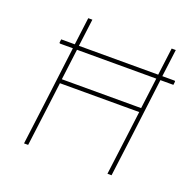

<svg xmlns="http://www.w3.org/2000/svg" viewBox="-115 -756 890 876"><g transform="rotate(20 330.5 -318.5)"><path d="M638 -484H575L539 -195L514 0H494L519 -195L534 -314H149L134 -195L109 0H89L114 -195L150 -484H87L84 -487L86 -504H152L169 -637H189L172 -504H557L574 -637H594L577 -504H637L640 -501ZM555 -484H170L151 -334H536Z"/></g></svg>

Font: Luna Sans Thin
Style: Italic
Weight: 250
Italic angle: -7°
Designer: Juan Pablo del Peral
Foundry: Huerta Tipografica
Version: Version 2.001; ttfautohint (v1.5)